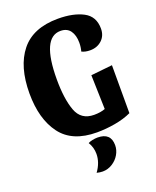

<svg xmlns="http://www.w3.org/2000/svg" viewBox="-167 -776 912 1121"><g transform="rotate(-20 289.0 -216.0)"><path d="M205 -349Q205 -228 232 -154Q259 -80 340 -80Q380 -80 409 -91L403 -303L536 -317V-19Q491 2 433.5 12Q376 22 321 22Q168 22 97.5 -72.5Q27 -167 27 -326Q27 -493 102 -586.5Q177 -680 332 -680Q427 -680 488 -648Q549 -616 549 -540Q549 -496 520 -469Q491 -442 447 -442Q416 -442 395 -453Q402 -478 402 -506Q402 -552 382 -580Q362 -608 321 -608Q205 -608 205 -349ZM394 128Q394 158 378 185.5Q362 213 334 230.5Q306 248 274 248Q257 248 237 243Q274 192 274 138Q274 98 253 64Q263 58 280 54.5Q297 51 312 51Q394 51 394 128Z"/></g></svg>

Font: Sansita
Style: Bold
Weight: 700
Designer: Pablo Cosgaya
Foundry: Omnibus-Type
Version: Version 1.006